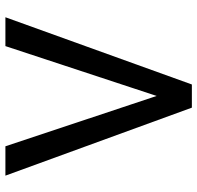

<svg xmlns="http://www.w3.org/2000/svg" viewBox="-30 -718 747 728"><g transform="rotate(90 344.0 -353.5)"><path d="M335.9 -595.7 310.5 -707H387.7L645.5 0H534.2ZM154.3 0H44.9L299.8 -707H377L350.6 -595.7Z"/></g></svg>

Font: Pretendard Std Variable
Style: Regular
Weight: 400
Designer: Base glyphs from Inter by Rasmus Andersson; Hangeul glyphs from Noto Sans CJK(Source Han Sans) by Jang Soo-young and Kan
Foundry: Kil Hyung-jin
Version: Version 1.309;Glyphs 3.2 (3225)